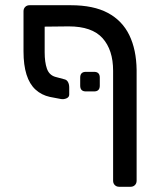

<svg xmlns="http://www.w3.org/2000/svg" viewBox="-20 -591 615 735"><path d="M309 -241Q287 -241 287 -263V-294Q287 -316 309 -316H340Q362 -316 362 -294V-263Q362 -241 340 -241ZM151 -489V-391Q151 -353 159.5 -328.5Q168 -304 191 -297L228 -287Q236 -285 240.5 -276.5Q245 -268 245 -256V-229Q245 -219 234.5 -214.5Q224 -210 213 -212L171 -220Q139 -227 116 -248Q93 -269 81.5 -305.5Q70 -342 70 -394V-548Q70 -558 76.5 -564.5Q83 -571 93 -571H251Q338 -571 393 -541.5Q448 -512 475 -456.5Q502 -401 503 -323V101Q503 111 496.5 117.5Q490 124 480 124H436Q426 124 419.5 117.5Q413 111 413 101V-320Q413 -400 372.5 -445Q332 -490 243 -490Z"/></svg>

Font: RubikRegular
Style: Regular
Weight: 400
Designer: Hubert and Fischer
Foundry: Hubert and Fischer
Version: Version 2.300;gftools[0.9.30]